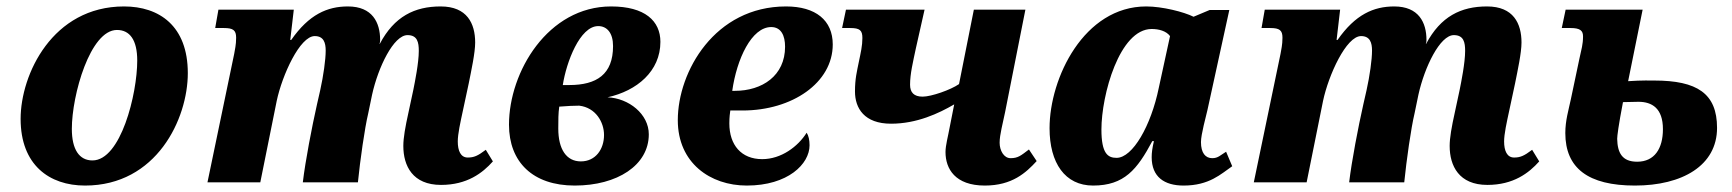

<svg xmlns="http://www.w3.org/2000/svg" viewBox="-20 -566 5376 596"><path d="M244 10C466 10 563 -197 563 -339C563 -486 474 -546 365 -546C143 -546 44 -335 44 -197C44 -54 133 10 244 10ZM267 -68C226 -68 203 -102 203 -166C203 -271 260 -473 343 -473C383 -473 406 -442 406 -378C406 -274 355 -68 267 -68Z M1349 8C1430 8 1478 -29 1510 -65L1488 -101C1463 -82 1451 -77 1432 -77C1410 -77 1401 -98 1401 -127C1401 -150 1409 -186 1417 -223L1435 -307C1443 -347 1455 -402 1455 -434C1455 -493 1430 -546 1348 -546C1267 -546 1204 -515 1159 -430H1158C1160 -435 1160 -439 1160 -442C1160 -496 1136 -546 1060 -546C996 -546 939 -521 884 -442H881L892 -536H658L648 -479H675C704 -479 713 -472 713 -449C713 -426 709 -412 707 -399L624 0H788L839 -253C856 -333 911 -454 957 -454C985 -454 991 -433 991 -409C991 -381 984 -331 974 -286L964 -242C948 -171 928 -67 920 0H1091C1098 -69 1112 -168 1123 -214L1135 -272C1154 -358 1202 -457 1245 -457C1276 -457 1280 -434 1280 -408C1280 -371 1268 -312 1263 -287L1248 -217C1238 -172 1232 -138 1232 -113C1232 -51 1261 8 1349 8Z M1764 10C1896 10 1994 -53 1994 -149C1994 -212 1932 -261 1866 -264C1957 -284 2030 -345 2030 -436C2030 -501 1982 -546 1877 -546C1681 -546 1560 -343 1560 -179C1560 -63 1634 10 1764 10ZM1727 -302C1738 -373 1780 -485 1837 -485C1864 -485 1883 -464 1883 -423C1883 -335 1832 -302 1747 -302ZM1783 -65C1738 -65 1713 -103 1713 -167C1713 -194 1713 -214 1716 -235C1745 -237 1758 -238 1778 -238C1829 -232 1855 -187 1855 -147C1855 -103 1829 -65 1783 -65Z M2298 10C2426 10 2493 -57 2493 -115C2493 -131 2490 -145 2484 -154C2457 -111 2405 -72 2346 -72C2281 -72 2244 -116 2244 -183C2244 -203 2246 -216 2247 -223H2285C2439 -223 2565 -309 2565 -428C2565 -503 2512 -546 2420 -546C2199 -546 2084 -344 2084 -193C2084 -60 2185 10 2298 10ZM2253 -284C2267 -383 2313 -482 2374 -482C2405 -482 2417 -455 2417 -421C2417 -331 2346 -284 2261 -284Z M3037 10C3122 10 3165 -30 3198 -66L3174 -102C3149 -83 3140 -75 3117 -75C3096 -75 3083 -99 3083 -123C3083 -148 3093 -183 3100 -218L3163 -536H3003L2957 -305C2931 -287 2871 -266 2844 -266C2817 -266 2805 -279 2805 -303C2805 -337 2814 -373 2823 -416L2850 -536H2606L2594 -479H2619C2649 -479 2657 -472 2657 -448C2657 -424 2652 -403 2646 -374C2640 -344 2634 -322 2634 -282C2634 -230 2663 -182 2746 -182C2826 -182 2894 -214 2942 -242L2928 -171C2923 -143 2915 -115 2915 -94C2915 -42 2945 10 3037 10Z M3373 10C3470 10 3510 -40 3557 -128H3562C3557 -107 3555 -92 3555 -78C3555 -17 3594 10 3654 10C3734 10 3770 -26 3805 -50L3786 -95C3768 -84 3761 -75 3743 -75C3722 -75 3708 -91 3708 -125C3708 -149 3724 -206 3728 -224L3796 -535H3735L3685 -514C3655 -529 3588 -546 3538 -546C3345 -546 3238 -324 3238 -168C3238 -60 3286 10 3373 10ZM3446 -76C3419 -76 3399 -89 3399 -164C3399 -271 3455 -476 3555 -476C3577 -476 3600 -470 3612 -454L3577 -293C3553 -176 3496 -76 3446 -76Z M4597 8C4678 8 4726 -29 4758 -65L4736 -101C4711 -82 4699 -77 4680 -77C4658 -77 4649 -98 4649 -127C4649 -150 4657 -186 4665 -223L4683 -307C4691 -347 4703 -402 4703 -434C4703 -493 4678 -546 4596 -546C4515 -546 4452 -515 4407 -430H4406C4408 -435 4408 -439 4408 -442C4408 -496 4384 -546 4308 -546C4244 -546 4187 -521 4132 -442H4129L4140 -536H3906L3896 -479H3923C3952 -479 3961 -472 3961 -449C3961 -426 3957 -412 3955 -399L3872 0H4036L4087 -253C4104 -333 4159 -454 4205 -454C4233 -454 4239 -433 4239 -409C4239 -381 4232 -331 4222 -286L4212 -242C4196 -171 4176 -67 4168 0H4339C4346 -69 4360 -168 4371 -214L4383 -272C4402 -358 4450 -457 4493 -457C4524 -457 4528 -434 4528 -408C4528 -371 4516 -312 4511 -287L4496 -217C4486 -172 4480 -138 4480 -113C4480 -51 4509 8 4597 8Z M5055 10C5202 10 5310 -52 5310 -169C5310 -276 5248 -316 5115 -316C5108 -316 5076 -317 5034 -314L5079 -536H4840L4828 -479H4855C4885 -479 4894 -471 4894 -453C4894 -428 4889 -413 4883 -385L4856 -257C4849 -224 4839 -192 4839 -153C4839 -44 4910 10 5055 10ZM5062 -64C5015 -64 5001 -92 5000 -135C5000 -144 5004 -176 5018 -249C5036 -249 5050 -250 5066 -250C5108 -250 5142 -230 5142 -165C5142 -105 5116 -64 5062 -64Z"/></svg>

Font: Noto Serif SemiCondensed Extra
Style: Italic
Weight: 800
Width: 4
Italic angle: -12°
Designer: Monotype Design Team
Foundry: Monotype Imaging Inc.
Version: Version 1.901